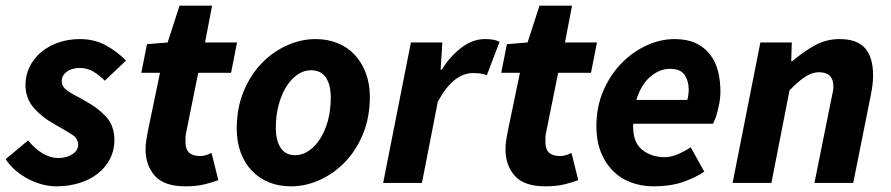

<svg xmlns="http://www.w3.org/2000/svg" viewBox="-28 -646 3145 678"><path d="M71 -150Q123 -88 178 -88Q207 -88 227.5 -101.5Q248 -115 248 -135Q248 -157 226 -171Q204 -185 162 -209Q120 -232 91 -265.5Q62 -299 62 -346Q62 -381 77 -411Q92 -441 118 -462.5Q144 -484 179 -496Q214 -508 254 -508Q305 -508 345.5 -486Q386 -464 417 -432L342 -361Q324 -380 302 -393Q280 -406 254 -406Q225 -406 207.5 -392.5Q190 -379 190 -359Q190 -347 197 -338Q204 -329 216 -321.5Q228 -314 242.5 -306.5Q257 -299 272 -290Q317 -266 346.5 -234Q376 -202 376 -151Q376 -115 360.5 -85Q345 -55 318 -33.5Q291 -12 253 0Q215 12 170 12Q147 12 122 5.5Q97 -1 73.5 -13Q50 -25 28.5 -43Q7 -61 -8 -84Z M537 -389H471L491 -490L564 -496L606 -626H721L696 -496H809L788 -389H672L629 -176Q627 -167 627 -159Q627 -151 627 -143Q627 -95 678 -95Q689 -95 699 -98Q709 -101 719 -106L743 -10Q723 -2 694 5Q665 12 627 12Q552 12 519 -25Q486 -62 486 -119Q486 -135 488.5 -150.5Q491 -166 494 -182Z M1000 12Q956 12 921 -2.5Q886 -17 860.5 -44Q835 -71 821.5 -108.5Q808 -146 808 -192Q808 -264 832 -322.5Q856 -381 895.5 -422Q935 -463 985 -485.5Q1035 -508 1086 -508Q1129 -508 1164.5 -493.5Q1200 -479 1225 -452Q1250 -425 1264 -387.5Q1278 -350 1278 -304Q1278 -232 1254 -173.5Q1230 -115 1190.5 -74Q1151 -33 1101 -10.5Q1051 12 1000 12ZM1070 -398Q1045 -398 1022.5 -382.5Q1000 -367 983 -340Q966 -313 956 -275.5Q946 -238 946 -195Q946 -150 963 -124Q980 -98 1015 -98Q1040 -98 1062.5 -113.5Q1085 -129 1102.5 -156Q1120 -183 1130 -220Q1140 -257 1140 -301Q1140 -347 1122.5 -372.5Q1105 -398 1070 -398Z M1423 -496H1534L1528 -400H1532Q1561 -447 1601 -477.5Q1641 -508 1684 -508Q1703 -508 1715.5 -505.5Q1728 -503 1736 -498L1691 -380Q1681 -385 1667.5 -386.5Q1654 -388 1642 -388Q1609 -388 1578 -364Q1547 -340 1518 -287L1462 0H1325Z M1808 -389H1742L1762 -490L1835 -496L1877 -626H1992L1967 -496H2080L2059 -389H1943L1900 -176Q1898 -167 1898 -159Q1898 -151 1898 -143Q1898 -95 1949 -95Q1960 -95 1970 -98Q1980 -101 1990 -106L2014 -10Q1994 -2 1965 5Q1936 12 1898 12Q1823 12 1790 -25Q1757 -62 1757 -119Q1757 -135 1759.5 -150.5Q1762 -166 1765 -182Z M2078 -200Q2078 -269 2102.5 -325.5Q2127 -382 2166.5 -422.5Q2206 -463 2255 -485.5Q2304 -508 2354 -508Q2398 -508 2429 -493.5Q2460 -479 2479.5 -453.5Q2499 -428 2507.5 -394.5Q2516 -361 2516 -322Q2516 -304 2513 -286.5Q2510 -269 2506 -253.5Q2502 -238 2497.5 -226.5Q2493 -215 2490 -209H2208Q2205 -147 2237.5 -119Q2270 -91 2319 -91Q2342 -91 2367 -102Q2392 -113 2411 -126L2459 -40Q2429 -19 2384 -3.5Q2339 12 2281 12Q2236 12 2198.5 -2.5Q2161 -17 2134.5 -44.5Q2108 -72 2093 -111Q2078 -150 2078 -200ZM2399 -293Q2404 -310 2404 -330Q2404 -360 2389.5 -381.5Q2375 -403 2337 -403Q2302 -403 2269 -375.5Q2236 -348 2219 -293Z M2657 -496H2768L2766 -430H2770Q2807 -462 2848 -485Q2889 -508 2937 -508Q2999 -508 3027 -475.5Q3055 -443 3055 -381Q3055 -364 3053 -346.5Q3051 -329 3047 -310L2985 0H2848L2907 -293Q2910 -308 2912.5 -319Q2915 -330 2915 -340Q2915 -391 2864 -391Q2841 -391 2816.5 -375.5Q2792 -360 2760 -327L2696 0H2559Z"/></svg>

Font: mr_Source Sans Pro
Style: Bold Italic
Weight: 700
Italic angle: -11°
Designer: Paul D. Hunt
Foundry: Adobe Systems Incorporated
Version: Version 1.036;July 10, 2024;FontCreator 11.5.0.2430 64-bit